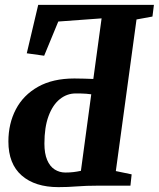

<svg xmlns="http://www.w3.org/2000/svg" viewBox="-20 -763 652 789"><path d="M220 6Q124 6 69.2 -41.8Q14.5 -89.5 14.5 -181.5Q14.5 -255 45.2 -313.8Q76 -372.5 136.5 -406.5Q197 -440.5 285.5 -440.5Q305 -440.5 326.5 -439.8Q348 -439 363.5 -438.5L397.5 -687.5L219.5 -674.5L161.5 -534L90 -544L137 -743H612.5L606.5 -695L541 -683L456 -60L521 -46.5L516 0H381Q333.5 0 295.8 3Q258 6 220 6ZM248.5 -54Q267 -54 281.5 -55.8Q296 -57.5 312.5 -61L355 -375.5Q345 -377 334.2 -377.8Q323.5 -378.5 312.5 -378.8Q301.5 -379 291 -379Q255 -379 225.8 -355.5Q196.5 -332 179.5 -286Q162.5 -240 162.5 -173Q162.5 -132 173.8 -105.5Q185 -79 204.8 -66.5Q224.5 -54 248.5 -54Z"/></svg>

Font: Merriweather 24pt SemiCondensed
Style: Bold Italic
Weight: 700
Width: 4
Italic angle: -7.8°
Designer: Eben Sorkin
Foundry: Eben Sorkin
Version: Version 2.101